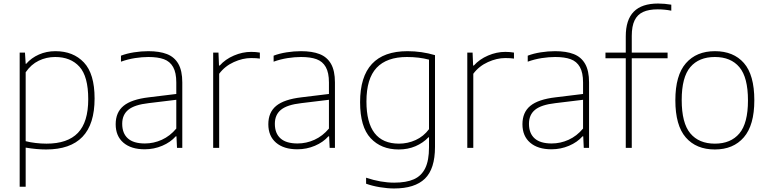

<svg xmlns="http://www.w3.org/2000/svg" viewBox="-20 -838 4354 1088"><path d="M91.5 -540H121.5L125.5 -476.5H128.5Q157.5 -510 200.5 -529Q243.5 -548 294 -548Q395 -548 455.5 -484Q516 -420 516 -280Q516 -134 447.2 -62.5Q378.5 9 241.5 9Q188.5 9 125.5 -1.5V220H91.5ZM480 -276Q480 -405 430.2 -460Q380.5 -515 292.5 -515Q243 -515 199.5 -494Q156 -473 125.5 -428.5V-38Q150 -31.5 181.2 -27.8Q212.5 -24 243.5 -24Q363 -24 421.5 -85Q480 -146 480 -276Z M1013 -371V0H983L980 -65.5H976Q946.5 -32 899.5 -12Q852.5 8 800 8Q723 8 679.2 -29.5Q635.5 -67 635.5 -134Q635.5 -201.5 680.2 -238.2Q725 -275 823 -286.5L979 -305.5V-370.5Q979 -426.5 961 -458.2Q943 -490 908.8 -502.5Q874.5 -515 821 -515Q785 -515 744.8 -508.8Q704.5 -502.5 665.5 -488.5V-522.5Q698 -535 739.2 -541.5Q780.5 -548 820.5 -548Q884 -548 926.2 -531.5Q968.5 -515 990.8 -476Q1013 -437 1013 -371ZM979 -109.5V-272.5L822 -253.5Q742.5 -244.5 707.5 -216.2Q672.5 -188 672.5 -136.5Q672.5 -82.5 704.5 -53.8Q736.5 -25 801 -25Q851 -25 897.2 -46Q943.5 -67 979 -109.5Z M1188 -540H1218L1221 -466.5H1225Q1257 -502.5 1305.5 -523.2Q1354 -544 1403 -544Q1430 -544 1452.5 -540V-506Q1433.5 -509 1403 -509Q1355.5 -509 1305 -486.2Q1254.5 -463.5 1222 -420V0H1188Z M1878 -371V0H1848L1845 -65.5H1841Q1811.5 -32 1764.5 -12Q1717.5 8 1665 8Q1588 8 1544.2 -29.5Q1500.5 -67 1500.5 -134Q1500.5 -201.5 1545.2 -238.2Q1590 -275 1688 -286.5L1844 -305.5V-370.5Q1844 -426.5 1826 -458.2Q1808 -490 1773.8 -502.5Q1739.5 -515 1686 -515Q1650 -515 1609.8 -508.8Q1569.5 -502.5 1530.5 -488.5V-522.5Q1563 -535 1604.2 -541.5Q1645.5 -548 1685.5 -548Q1749 -548 1791.2 -531.5Q1833.5 -515 1855.8 -476Q1878 -437 1878 -371ZM1844 -109.5V-272.5L1687 -253.5Q1607.5 -244.5 1572.5 -216.2Q1537.5 -188 1537.5 -136.5Q1537.5 -82.5 1569.5 -53.8Q1601.5 -25 1666 -25Q1716 -25 1762.2 -46Q1808.5 -67 1844 -109.5Z M2054.5 203V169Q2138 197 2214 197Q2282.5 197 2325.5 177.8Q2368.5 158.5 2389.8 114.8Q2411 71 2411 -2.5V-60H2408Q2377.5 -28 2334.5 -9.5Q2291.5 9 2239 9Q2140 9 2080.2 -55Q2020.5 -119 2020.5 -259Q2020.5 -548 2289 -548Q2369 -548 2445 -525.5V-5.5Q2445 119 2387.8 174.5Q2330.5 230 2213 230Q2176 230 2132.5 222.8Q2089 215.5 2054.5 203ZM2411 -106V-500Q2354.5 -515 2286 -515Q2171.5 -515 2114 -453.8Q2056.5 -392.5 2056.5 -263Q2056.5 -24 2241 -24Q2290.5 -24 2335.5 -44.5Q2380.5 -65 2411 -106Z M2628 -540H2658L2661 -466.5H2665Q2697 -502.5 2745.5 -523.2Q2794 -544 2843 -544Q2870 -544 2892.5 -540V-506Q2873.5 -509 2843 -509Q2795.5 -509 2745 -486.2Q2694.5 -463.5 2662 -420V0H2628Z M3318 -371V0H3288L3285 -65.5H3281Q3251.5 -32 3204.5 -12Q3157.5 8 3105 8Q3028 8 2984.2 -29.5Q2940.5 -67 2940.5 -134Q2940.5 -201.5 2985.2 -238.2Q3030 -275 3128 -286.5L3284 -305.5V-370.5Q3284 -426.5 3266 -458.2Q3248 -490 3213.8 -502.5Q3179.5 -515 3126 -515Q3090 -515 3049.8 -508.8Q3009.5 -502.5 2970.5 -488.5V-522.5Q3003 -535 3044.2 -541.5Q3085.5 -548 3125.5 -548Q3189 -548 3231.2 -531.5Q3273.5 -515 3295.8 -476Q3318 -437 3318 -371ZM3284 -109.5V-272.5L3127 -253.5Q3047.5 -244.5 3012.5 -216.2Q2977.5 -188 2977.5 -136.5Q2977.5 -82.5 3009.5 -53.8Q3041.5 -25 3106 -25Q3156 -25 3202.2 -46Q3248.5 -67 3284 -109.5Z M3560 -634.5V-540H3763V-508H3560V0H3526V-508H3411V-540H3526V-632Q3526 -726 3571.5 -772Q3617 -818 3709 -818Q3745 -818 3784 -811.5V-777.5Q3746 -785 3707 -785Q3656.5 -785 3624.2 -770.2Q3592 -755.5 3576 -722.5Q3560 -689.5 3560 -634.5Z M3807 -270Q3807 -411.5 3866.8 -479.8Q3926.5 -548 4031 -548Q4136.5 -548 4195.5 -480.8Q4254.5 -413.5 4254.5 -270Q4254.5 -128.5 4195 -59.8Q4135.5 9 4031 9Q3925.5 9 3866.2 -59Q3807 -127 3807 -270ZM4218.5 -269Q4218.5 -399.5 4170 -457.2Q4121.5 -515 4031 -515Q3940.5 -515 3891.8 -457.8Q3843 -400.5 3843 -271.5Q3843 -140.5 3891.8 -82.2Q3940.5 -24 4031 -24Q4121 -24 4169.8 -81.8Q4218.5 -139.5 4218.5 -269Z"/></svg>

Font: Encode Sans Semi Expanded Thin
Style: Regular
Weight: 250
Width: 6
Designer: Multiple Designers
Foundry: Impallari Type
Version: Version 2.000